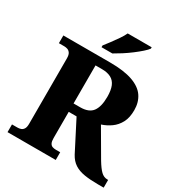

<svg xmlns="http://www.w3.org/2000/svg" viewBox="-211 -1079 1156 1228"><g transform="rotate(30 367.0 -465.5)"><path d="M24 0V-57H64Q77 -57 89 -61Q101 -65 109 -77.5Q117 -90 117 -115V-598Q117 -624 108.5 -636.5Q100 -649 88 -653Q76 -657 64 -657H24V-714H368Q472 -714 535.5 -691.5Q599 -669 627.5 -627Q656 -585 656 -527Q656 -471 636.5 -434.5Q617 -398 585.5 -375.5Q554 -353 517 -341L633 -142Q660 -97 681 -77Q702 -57 728 -57H734V0H693Q634 0 591 -7Q548 -14 518 -33.5Q488 -53 468 -90L356 -308H298V-115Q298 -90 304.5 -77.5Q311 -65 322.5 -61Q334 -57 348 -57H380V0ZM347 -370Q411 -370 437.5 -406Q464 -442 464 -514Q464 -563 451.5 -593Q439 -623 412.5 -637Q386 -651 346 -651H298V-370ZM273 -784Q288 -803 307.5 -829Q327 -855 345.5 -882Q364 -909 374 -931H551V-921Q542 -908 519.5 -888Q497 -868 468 -846Q439 -824 408.5 -804.5Q378 -785 353 -771H273Z"/></g></svg>

Font: Noto Serif Kannada ExtraBold
Style: Regular
Weight: 800
Version: Version 2.003